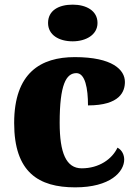

<svg xmlns="http://www.w3.org/2000/svg" viewBox="-20 -797 593 827"><path d="M293 -619C350 -619 400 -647 400 -698C400 -752 350 -777 293 -777C233 -777 187 -752 187 -698C187 -647 233 -619 293 -619ZM304 10C455 10 515 -57 515 -110C515 -128 507 -150 486 -161C463 -112 407 -72 332 -72C265 -72 237 -138 237 -268C237 -433 265 -482 309 -482C347 -482 359 -416 359 -343C497 -343 518 -403 518 -444C518 -496 465 -551 302 -551C156 -551 41 -484 41 -267C41 -55 146 10 304 10Z"/></svg>

Font: Noto Serif Thai Black
Style: Regular
Weight: 900
Designer: Monotype Design Team
Foundry: Monotype Imaging Inc.
Version: Version 2.002